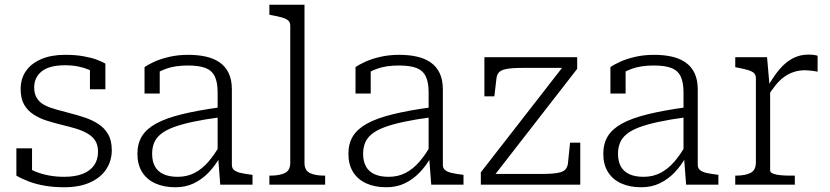

<svg xmlns="http://www.w3.org/2000/svg" viewBox="-20 -778 3499 809"><path d="M393 -139Q393 -168 380.5 -186.5Q368 -205 346 -217Q324 -229 297 -237Q270 -245 240 -252Q208 -260 177.5 -269.5Q147 -279 121.5 -295.5Q96 -312 81.5 -337.5Q67 -363 67 -403Q67 -447 89.5 -479Q112 -511 154 -529Q196 -547 254 -547Q298 -547 331.5 -541Q365 -535 388 -526.5Q411 -518 424 -510V-402H359V-498Q365 -496 370 -493.5Q375 -491 378.5 -486.5Q382 -482 384.5 -476.5Q387 -471 388 -463Q374 -476 354 -484.5Q334 -493 309 -498Q284 -503 254 -503Q188 -503 156 -477.5Q124 -452 124 -410Q124 -382 136 -363.5Q148 -345 169 -334.5Q190 -324 217.5 -316.5Q245 -309 275 -301Q307 -293 338 -282.5Q369 -272 394.5 -255.5Q420 -239 435.5 -212.5Q451 -186 451 -145Q451 -101 428 -65.5Q405 -30 360 -9.5Q315 11 250 11Q206 11 168.5 4.5Q131 -2 101 -13.5Q71 -25 49 -38V-153H115V-27Q105 -33 99 -39.5Q93 -46 90 -52.5Q87 -59 86.5 -66Q86 -73 87 -79Q105 -65 129.5 -55Q154 -45 184.5 -39Q215 -33 250 -33Q297 -33 328.5 -45.5Q360 -58 376.5 -81.5Q393 -105 393 -139Z M908 -326V-284Q841 -275 792 -264.5Q743 -254 710 -241.5Q677 -229 657.5 -213Q638 -197 629.5 -176.5Q621 -156 621 -130Q621 -98 633 -76.5Q645 -55 669 -44Q693 -33 729 -33Q769 -33 801 -50Q833 -67 859 -97.5Q885 -128 908 -169V-118Q887 -80 859 -51Q831 -22 796.5 -5.5Q762 11 719 11Q670 11 634 -5.5Q598 -22 578.5 -53.5Q559 -85 559 -130Q559 -173 578 -204Q597 -235 638 -257.5Q679 -280 746 -296.5Q813 -313 908 -326ZM908 0 899 -118 897 -122V-389Q897 -431 885 -456Q873 -481 846 -491.5Q819 -502 772 -502Q717 -502 679 -488Q641 -474 619 -455Q617 -461 618.5 -467.5Q620 -474 625 -480.5Q630 -487 637 -490.5Q644 -494 653 -494V-384H589V-495Q604 -506 630.5 -518Q657 -530 693.5 -538.5Q730 -547 774 -547Q814 -547 847.5 -539.5Q881 -532 905.5 -515Q930 -498 943.5 -470Q957 -442 957 -401V-83Q957 -69 967 -61Q977 -53 995.5 -49Q1014 -45 1039 -42L1044 -41V0Z M1263 -758V-92Q1263 -60 1285.5 -49Q1308 -38 1347 -38H1350V0H1115V-38H1119Q1158 -38 1180.5 -49Q1203 -60 1203 -92V-669Q1203 -684 1194.5 -691.5Q1186 -699 1169 -704Q1152 -709 1125 -714L1115 -716V-758Z M1797 -326V-284Q1730 -275 1681 -264.5Q1632 -254 1599 -241.5Q1566 -229 1546.5 -213Q1527 -197 1518.5 -176.5Q1510 -156 1510 -130Q1510 -98 1522 -76.5Q1534 -55 1558 -44Q1582 -33 1618 -33Q1658 -33 1690 -50Q1722 -67 1748 -97.5Q1774 -128 1797 -169V-118Q1776 -80 1748 -51Q1720 -22 1685.5 -5.5Q1651 11 1608 11Q1559 11 1523 -5.5Q1487 -22 1467.5 -53.5Q1448 -85 1448 -130Q1448 -173 1467 -204Q1486 -235 1527 -257.5Q1568 -280 1635 -296.5Q1702 -313 1797 -326ZM1797 0 1788 -118 1786 -122V-389Q1786 -431 1774 -456Q1762 -481 1735 -491.5Q1708 -502 1661 -502Q1606 -502 1568 -488Q1530 -474 1508 -455Q1506 -461 1507.5 -467.5Q1509 -474 1514 -480.5Q1519 -487 1526 -490.5Q1533 -494 1542 -494V-384H1478V-495Q1493 -506 1519.5 -518Q1546 -530 1582.5 -538.5Q1619 -547 1663 -547Q1703 -547 1736.5 -539.5Q1770 -532 1794.5 -515Q1819 -498 1832.5 -470Q1846 -442 1846 -401V-83Q1846 -69 1856 -61Q1866 -53 1884.5 -49Q1903 -45 1928 -42L1933 -41V0Z M2057 -31 2042 -45H2254Q2284 -45 2306 -46.5Q2328 -48 2342.5 -52.5Q2357 -57 2364 -66Q2371 -75 2373 -89L2382 -177H2425V0H2006V-52L2356 -502L2372 -492H2191Q2160 -492 2138 -490.5Q2116 -489 2102 -484.5Q2088 -480 2081 -471.5Q2074 -463 2072 -449L2063 -372H2021V-537H2412V-488Z M2871 -326V-284Q2804 -275 2755 -264.5Q2706 -254 2673 -241.5Q2640 -229 2620.5 -213Q2601 -197 2592.5 -176.5Q2584 -156 2584 -130Q2584 -98 2596 -76.5Q2608 -55 2632 -44Q2656 -33 2692 -33Q2732 -33 2764 -50Q2796 -67 2822 -97.5Q2848 -128 2871 -169V-118Q2850 -80 2822 -51Q2794 -22 2759.5 -5.5Q2725 11 2682 11Q2633 11 2597 -5.5Q2561 -22 2541.5 -53.5Q2522 -85 2522 -130Q2522 -173 2541 -204Q2560 -235 2601 -257.5Q2642 -280 2709 -296.5Q2776 -313 2871 -326ZM2871 0 2862 -118 2860 -122V-389Q2860 -431 2848 -456Q2836 -481 2809 -491.5Q2782 -502 2735 -502Q2680 -502 2642 -488Q2604 -474 2582 -455Q2580 -461 2581.5 -467.5Q2583 -474 2588 -480.5Q2593 -487 2600 -490.5Q2607 -494 2616 -494V-384H2552V-495Q2567 -506 2593.5 -518Q2620 -530 2656.5 -538.5Q2693 -547 2737 -547Q2777 -547 2810.5 -539.5Q2844 -532 2868.5 -515Q2893 -498 2906.5 -470Q2920 -442 2920 -401V-83Q2920 -69 2930 -61Q2940 -53 2958.5 -49Q2977 -45 3002 -42L3007 -41V0Z M3425 -543V-476Q3417 -478 3407.5 -479Q3398 -480 3389 -481Q3380 -482 3372 -482Q3346 -482 3324 -474.5Q3302 -467 3283.5 -453.5Q3265 -440 3248 -419Q3231 -398 3214 -371L3213 -410Q3239 -456 3265 -486.5Q3291 -517 3321 -532.5Q3351 -548 3386 -548Q3398 -548 3409.5 -546.5Q3421 -545 3425 -543ZM3078 0V-38H3081Q3120 -38 3142.5 -49.5Q3165 -61 3165 -94V-448Q3165 -463 3156.5 -470.5Q3148 -478 3131 -483Q3114 -488 3088 -493L3078 -495V-537H3212L3223 -411L3225 -413V-60Q3225 -51 3238.5 -46Q3252 -41 3271.5 -39.5Q3291 -38 3309 -38H3329V0Z"/></svg>

Font: Roboto Serif ExtraLight
Style: Regular
Weight: 250
Version: Version 1.007